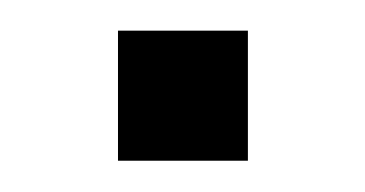

<svg xmlns="http://www.w3.org/2000/svg" viewBox="-20 -366 236 124"><path d="M140.1 -346.2V-262.2H56.2V-346.2Z"/></svg>

Font: Aubrey
Style: Regular
Weight: 400
Designer: Gayaneh Bagdasaryan | Cyreal.org
Foundry: Gayaneh Bagdasaryan | Cyreal.org
Version: Version 1.000